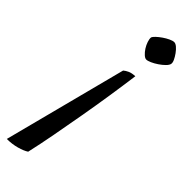

<svg xmlns="http://www.w3.org/2000/svg" viewBox="-304 -510 788 788"><g transform="rotate(45 89.5 -116.5)"><path d="M-44 267 95 -269Q103 -276 115 -281.5Q127 -287 147 -288Q139 -228 128.5 -159.5Q118 -91 105.5 -20Q93 51 80.5 118Q68 185 55 242Q40 252 13 259.5Q-14 267 -44 267ZM130 -368Q123 -368 113.5 -376.5Q104 -385 96 -397.5Q88 -410 83.5 -423.5Q79 -437 80 -446Q82 -452 91.5 -461Q101 -470 114 -479Q127 -488 140 -494Q153 -500 161 -500Q169 -500 178.5 -492Q188 -484 197 -471.5Q206 -459 211.5 -447Q217 -435 215 -427Q213 -419 203 -409Q193 -399 179 -389.5Q165 -380 151.5 -374Q138 -368 130 -368Z"/></g></svg>

Font: Texturina Medium 12pt Light
Style: Italic
Weight: 300
Italic angle: -11°
Version: Version 1.002